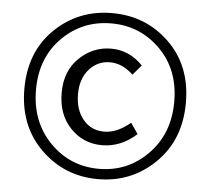

<svg xmlns="http://www.w3.org/2000/svg" viewBox="-52 -787 937 855"><g transform="rotate(5 416.0 -359.0)"><path d="M671.5 -91.5Q566 12 416 12Q266 12 160.5 -91.5Q55 -195 55 -360.5Q55 -526 160 -628Q265 -730 416 -730Q567 -730 672 -628Q777 -526 777 -360.5Q777 -195 671.5 -91.5ZM197 -126Q287 -34 416 -34Q545 -34 635 -126Q725 -218 725 -361Q725 -504 635 -594Q545 -684 416 -684Q287 -684 197 -594Q107 -504 107 -361Q107 -218 197 -126ZM575 -203Q505 -140 421 -140Q337 -140 279.5 -200Q222 -260 222 -357.5Q222 -455 283 -513.5Q344 -572 425 -572Q506 -572 567 -509L529 -465Q480 -511 425 -511Q370 -511 332.5 -469Q295 -427 295 -357.5Q295 -288 331 -244.5Q367 -201 425 -201Q483 -201 542 -251Z"/></g></svg>

Font: Swei Fan Sans CJK TC
Style: Regular
Weight: 400
Version: Version 2.130